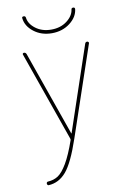

<svg xmlns="http://www.w3.org/2000/svg" viewBox="-102 -779 704 1069"><g transform="rotate(-10 250.0 -245.0)"><path d="M100.6 -710Q98.6 -719.7 110.4 -719.7Q119.1 -719.7 121.1 -710.9Q125 -674.8 161.1 -647.5Q197.3 -620.1 249.5 -620.1Q301.8 -620.1 337.9 -647.5Q374 -674.8 378.9 -710.9Q379.9 -719.7 389.6 -719.7Q399.4 -719.7 399.4 -710Q394.5 -665 351.6 -632.3Q308.6 -599.6 249.5 -599.6Q190.4 -599.6 147.9 -632.3Q105.5 -665 100.6 -710ZM247.1 -4.9 69.3 -509.8Q67.4 -513.7 69.8 -516.6Q72.3 -519.5 76.2 -519.5Q85.9 -519.5 89.8 -509.8L257.8 -32.2Q257.8 -31.2 258.8 -31.2Q259.8 -31.2 259.8 -32.2L420.9 -509.8Q423.8 -519.5 433.6 -519.5Q436.5 -519.5 439.9 -516.6Q443.4 -513.7 442.4 -509.8L269.5 0Q225.6 129.9 184.1 178.7Q142.6 227.5 84 230.5Q80.1 230.5 77.6 227.1Q75.2 223.6 75.2 219.7Q75.2 215.8 77.6 212.9Q80.1 210 84 210Q117.2 208 141.6 191.9Q166 175.8 192.9 130.4Q219.7 85 248 3.9Q249 1 247.1 -4.9Z"/></g></svg>

Font: Rounded-X Mgen+ 2m thin
Style: Regular
Weight: 100
Designer: [Source Han Sans]
Ryoko NISHIZUKA  (kana & ideographs); Paul D. Hunt (Latin, Greek & Cyrillic); Wenlong ZHANG  (bopomofo
Version: Version 1.059.20150602